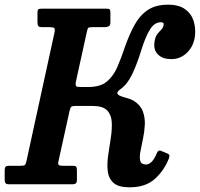

<svg xmlns="http://www.w3.org/2000/svg" viewBox="-55 -787 854 820"><path d="M666.5 -111Q647 -60 607 -23.5Q567 13 498.5 13Q451 13 430 -5.8Q409 -24.5 405.2 -55.5Q401.5 -86.5 407 -123.8Q412.5 -161 418.2 -198Q424 -235 422.2 -266Q420.5 -297 402.2 -315.8Q384 -334.5 340.5 -334.5H267Q253 -334.5 249 -330.5Q245 -326.5 242 -313L194.5 -97.5Q192 -85 196.5 -82Q201 -79 214 -79H257.5Q267.5 -79 270.5 -74.8Q273.5 -70.5 273.5 -59.5V-16.5Q273.5 0 255.5 0H-18.5Q-35 0 -35 -17V-60Q-35 -70.5 -31.2 -74.8Q-27.5 -79 -17 -79H33Q47 -79 51 -82.2Q55 -85.5 58 -99L177.5 -647Q181 -663.5 176.8 -667.2Q172.5 -671 156 -671H124Q113.5 -671 109.2 -675.2Q105 -679.5 105 -692.5V-733Q105 -744 108.8 -747Q112.5 -750 123 -750H398Q409 -750 412.8 -747.2Q416.5 -744.5 416.5 -733V-692Q416.5 -679 409.5 -675Q402.5 -671 393 -671H340Q324.5 -671 321.5 -667.5Q318.5 -664 315 -647L268.5 -435.5Q267 -423 270.2 -419.2Q273.5 -415.5 286.5 -415.5H323Q373 -415.5 400.8 -438.2Q428.5 -461 445.5 -499.5Q462.5 -538 478.5 -586.5Q497.5 -640.5 520 -681.2Q542.5 -722 576.5 -744.5Q610.5 -767 662.5 -767Q709 -767 735.5 -747.8Q762 -728.5 771.5 -698.5Q781 -668.5 778 -636.5Q773.5 -592 745 -563.2Q716.5 -534.5 676.5 -534.5Q640.5 -534.5 620.5 -553.5Q600.5 -572.5 604.5 -605Q607 -628.5 616 -640.2Q625 -652 633.8 -660.5Q642.5 -669 644 -682.5Q645 -692 632 -692Q605 -692 585.8 -661.5Q566.5 -631 549 -574.5Q530.5 -514 509.8 -470.5Q489 -427 460 -406.5Q444 -395 446.2 -388Q448.5 -381 460.8 -376.5Q473 -372 488.8 -367.8Q504.5 -363.5 515.5 -357Q544.5 -339 554.8 -312Q565 -285 563.5 -254.2Q562 -223.5 555.5 -193.5Q549 -163.5 544.5 -138.8Q540 -114 544.2 -99.2Q548.5 -84.5 569 -84.5Q580.5 -84.5 592.2 -95.5Q604 -106.5 615.5 -134.5Q621.5 -147 631 -143.5L658.5 -132Q668 -128.5 668.5 -123Q669 -117.5 666.5 -111Z"/></svg>

Font: Besley* Narrow Semi
Style: Italic
Weight: 600
Width: 4
Italic angle: -13°
Designer: Owen Earl
Foundry: indestructible type*
Version: Version 3.000; ttfautohint (v1.8.3)